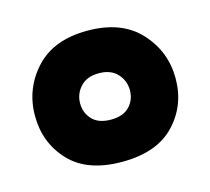

<svg xmlns="http://www.w3.org/2000/svg" viewBox="-62 -891 534 488"><g transform="rotate(-15 205.0 -646.5)"><path d="M20 -644Q20 -715 67.5 -767Q115 -819 204.5 -819Q294 -819 342 -767Q390 -715 390 -644Q390 -573 343 -523.5Q296 -474 204.5 -474Q113 -474 66.5 -523.5Q20 -573 20 -644ZM270 -645Q270 -670 253 -688.5Q236 -707 204.5 -707Q173 -707 156 -688.5Q139 -670 139 -645Q139 -620 155.5 -602.5Q172 -585 204.5 -585Q237 -585 253.5 -602.5Q270 -620 270 -645Z"/></g></svg>

Font: Wendy One
Style: Regular
Weight: 400
Designer: Alejandro Inler
Foundry: Alejandro Inler
Version: 1.001